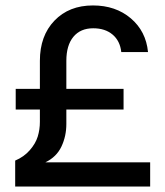

<svg xmlns="http://www.w3.org/2000/svg" viewBox="-20 -678 601 698"><path d="M37.1 -355H125V-457Q125 -547.9 178 -603Q231 -658.2 317.9 -658.2Q400.4 -658.2 455.6 -611.3Q510.7 -564.5 518.1 -488.8H420.9Q416.5 -529.3 389.4 -552.2Q362.3 -575.2 318.8 -575.2Q272.5 -575.2 246.8 -544.2Q221.2 -513.2 221.2 -457V-355H429.2V-279.8H221.2V-227.1Q221.2 -183.1 203.4 -145.3Q185.5 -107.4 145 -87.9H525.9V0H35.2V-94.2Q67.4 -107.9 88.4 -132.1Q109.4 -156.2 117.2 -181.6Q125 -207 125 -234.9V-279.8H37.1Z"/></svg>

Font: Overused Grotesk Medium
Style: Regular
Weight: 500
Version: Version 0.002